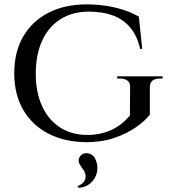

<svg xmlns="http://www.w3.org/2000/svg" viewBox="-20 -634 778 875"><path d="M344 80Q351 68 365 65Q379 62 393 68.5Q407 75 415 92Q426 117 423.5 140.5Q421 164 408.5 182.5Q396 201 377 211.5Q358 222 336 221L334 214Q355 206 363.5 192.5Q372 179 369.5 163.5Q367 148 358 137Q348 125 341 110Q334 95 344 80ZM375 -614Q421 -614 463.5 -607.5Q506 -601 544 -588.5Q582 -576 613 -558L628 -411H619Q605 -471 573.5 -508.5Q542 -546 495 -563.5Q448 -581 385 -581Q311 -581 256.5 -547Q202 -513 172.5 -449.5Q143 -386 143 -298Q143 -213 172 -150Q201 -87 254 -53Q307 -19 378 -19Q416 -19 451 -28.5Q486 -38 517 -58Q548 -78 572 -108L573 -237Q574 -256 561.5 -266Q549 -276 528 -276H514V-286H721V-276H708Q663 -276 663 -236V-112Q641 -83 599.5 -54Q558 -25 501 -5.5Q444 14 373 14Q274 13 200.5 -25Q127 -63 86 -133Q45 -203 45 -300Q45 -398 86 -468Q127 -538 201 -576Q275 -614 375 -614Z"/></svg>

Font: Cinzel Medium
Style: Regular
Weight: 500
Designer: Natanael Gama
Version: Version 2.000